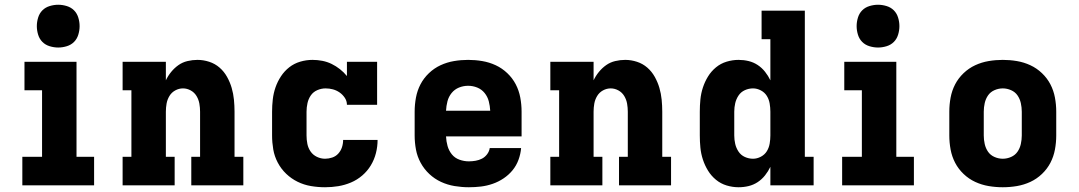

<svg xmlns="http://www.w3.org/2000/svg" viewBox="-20 -780 4540 808"><path d="M74 0V-120H157V-400H83V-520H302V-120H376V0ZM225 -580Q207 -580 189 -585.5Q171 -591 158.5 -603.5Q146 -616 140.5 -634Q135 -652 135 -670Q135 -688 140.5 -706Q146 -724 158.5 -736.5Q171 -749 189 -754.5Q207 -760 225 -760Q243 -760 261 -754.5Q279 -749 291.5 -736.5Q304 -724 309.5 -706Q315 -688 315 -670Q315 -652 309.5 -634Q304 -616 291.5 -603.5Q279 -591 261 -585.5Q243 -580 225 -580Z M496 0V-120H533V-400H496V-520H678V-442Q687 -461 700.5 -477.5Q714 -494 731 -506Q748 -518 769 -523Q790 -528 811 -528Q836 -528 860.5 -520Q885 -512 904 -495.5Q923 -479 935.5 -456.5Q948 -434 955 -410Q962 -386 964.5 -360.5Q967 -335 967 -310V-120H1004V0H785V-120H822V-310Q822 -327 819 -344Q816 -361 807 -376Q798 -391 782.5 -399.5Q767 -408 750 -408Q733 -408 717.5 -399.5Q702 -391 693 -376Q684 -361 681 -344Q678 -327 678 -310V-120H715V0Z M1348 8Q1318 8 1288.5 3Q1259 -2 1232.5 -15Q1206 -28 1184.5 -48.5Q1163 -69 1149 -95.5Q1135 -122 1130 -151Q1125 -180 1125 -210V-310Q1125 -336 1128 -362Q1131 -388 1139.5 -412.5Q1148 -437 1162.5 -459Q1177 -481 1197.5 -497Q1218 -513 1243.5 -520.5Q1269 -528 1295 -528Q1316 -528 1336.5 -524Q1357 -520 1375.5 -511Q1394 -502 1410.5 -489Q1427 -476 1440 -460V-520H1567V-339H1440Q1440 -355 1431 -368.5Q1422 -382 1409 -391Q1396 -400 1381 -404Q1366 -408 1350 -408Q1332 -408 1315 -400.5Q1298 -393 1288 -378.5Q1278 -364 1274 -346Q1270 -328 1270 -310V-210Q1270 -192 1273.5 -174.5Q1277 -157 1287 -142.5Q1297 -128 1313.5 -120Q1330 -112 1348 -112Q1363 -112 1378 -117Q1393 -122 1403.5 -133.5Q1414 -145 1419 -160Q1424 -175 1424 -191H1569Q1569 -163 1562 -135.5Q1555 -108 1540.5 -84Q1526 -60 1504.5 -41.5Q1483 -23 1457 -12Q1431 -1 1403.5 3.5Q1376 8 1348 8Z M1953 8Q1923 8 1893 3Q1863 -2 1836 -14.5Q1809 -27 1787 -47.5Q1765 -68 1750.5 -94.5Q1736 -121 1730.5 -150.5Q1725 -180 1725 -210V-310Q1725 -340 1730.5 -369.5Q1736 -399 1749.5 -425Q1763 -451 1785 -472Q1807 -493 1834 -505.5Q1861 -518 1890.5 -523Q1920 -528 1950 -528Q1980 -528 2009.5 -523Q2039 -518 2066 -505.5Q2093 -493 2115 -472Q2137 -451 2150.5 -425Q2164 -399 2169.5 -369.5Q2175 -340 2175 -310V-206H1857Q1858 -185 1863.5 -165.5Q1869 -146 1881.5 -130.5Q1894 -115 1913.5 -108Q1933 -101 1953 -101Q1967 -101 1981.5 -103.5Q1996 -106 2008.5 -112.5Q2021 -119 2030 -131Q2039 -143 2041 -157H2173Q2171 -132 2162 -107.5Q2153 -83 2137 -63.5Q2121 -44 2099.5 -29.5Q2078 -15 2053.5 -6.5Q2029 2 2004 5Q1979 8 1953 8ZM1857 -314H2043Q2042 -334 2037 -353.5Q2032 -373 2019.5 -388.5Q2007 -404 1988.5 -411.5Q1970 -419 1950 -419Q1930 -419 1911.5 -411.5Q1893 -404 1880.5 -388.5Q1868 -373 1863 -353.5Q1858 -334 1857 -314Z M2296 0V-120H2333V-400H2296V-520H2478V-442Q2487 -461 2500.5 -477.5Q2514 -494 2531 -506Q2548 -518 2569 -523Q2590 -528 2611 -528Q2636 -528 2660.5 -520Q2685 -512 2704 -495.5Q2723 -479 2735.5 -456.5Q2748 -434 2755 -410Q2762 -386 2764.5 -360.5Q2767 -335 2767 -310V-120H2804V0H2585V-120H2622V-310Q2622 -327 2619 -344Q2616 -361 2607 -376Q2598 -391 2582.5 -399.5Q2567 -408 2550 -408Q2533 -408 2517.5 -399.5Q2502 -391 2493 -376Q2484 -361 2481 -344Q2478 -327 2478 -310V-120H2515V0Z M3088 8Q3063 8 3038 0.5Q3013 -7 2993 -23.5Q2973 -40 2959.5 -62Q2946 -84 2938 -108.5Q2930 -133 2927.5 -158.5Q2925 -184 2925 -210V-310Q2925 -336 2927.5 -361.5Q2930 -387 2938 -411.5Q2946 -436 2959.5 -458Q2973 -480 2993 -496.5Q3013 -513 3038 -520.5Q3063 -528 3088 -528Q3110 -528 3130.5 -523Q3151 -518 3168.5 -506.5Q3186 -495 3199.5 -478Q3213 -461 3222 -442V-615H3185V-735H3367V-120H3404V0H3222V-78Q3213 -59 3199.5 -42Q3186 -25 3168.5 -13.5Q3151 -2 3130.5 3Q3110 8 3088 8ZM3149 -112Q3166 -112 3182 -120.5Q3198 -129 3207 -143.5Q3216 -158 3219 -175.5Q3222 -193 3222 -210V-310Q3222 -327 3219 -344.5Q3216 -362 3207 -376.5Q3198 -391 3182 -399.5Q3166 -408 3149 -408Q3131 -408 3114.5 -400.5Q3098 -393 3088 -378Q3078 -363 3074 -345.5Q3070 -328 3070 -310V-210Q3070 -192 3074 -174.5Q3078 -157 3088 -142Q3098 -127 3114.5 -119.5Q3131 -112 3149 -112Z M3524 0V-120H3607V-400H3533V-520H3752V-120H3826V0ZM3675 -580Q3657 -580 3639 -585.5Q3621 -591 3608.5 -603.5Q3596 -616 3590.5 -634Q3585 -652 3585 -670Q3585 -688 3590.5 -706Q3596 -724 3608.5 -736.5Q3621 -749 3639 -754.5Q3657 -760 3675 -760Q3693 -760 3711 -754.5Q3729 -749 3741.5 -736.5Q3754 -724 3759.5 -706Q3765 -688 3765 -670Q3765 -652 3759.5 -634Q3754 -616 3741.5 -603.5Q3729 -591 3711 -585.5Q3693 -580 3675 -580Z M4200 8Q4170 8 4140.5 3Q4111 -2 4084 -14.5Q4057 -27 4035 -48Q4013 -69 3999.5 -95Q3986 -121 3980.5 -150.5Q3975 -180 3975 -210V-310Q3975 -340 3980.5 -369.5Q3986 -399 3999.5 -425Q4013 -451 4035 -472Q4057 -493 4084 -505.5Q4111 -518 4140.5 -523Q4170 -528 4200 -528Q4230 -528 4259.5 -523Q4289 -518 4316 -505.5Q4343 -493 4365 -472Q4387 -451 4400.5 -425Q4414 -399 4419.5 -369.5Q4425 -340 4425 -310V-210Q4425 -180 4419.5 -150.5Q4414 -121 4400.5 -95Q4387 -69 4365 -48Q4343 -27 4316 -14.5Q4289 -2 4259.5 3Q4230 8 4200 8ZM4200 -112Q4218 -112 4235 -119.5Q4252 -127 4262 -141.5Q4272 -156 4276 -174Q4280 -192 4280 -210V-310Q4280 -328 4276 -346Q4272 -364 4262 -378.5Q4252 -393 4235 -400.5Q4218 -408 4200 -408Q4182 -408 4165 -400.5Q4148 -393 4138 -378.5Q4128 -364 4124 -346Q4120 -328 4120 -310V-210Q4120 -192 4124 -174Q4128 -156 4138 -141.5Q4148 -127 4165 -119.5Q4182 -112 4200 -112Z"/></svg>

Font: Iosevka Etoile Heavy
Style: Regular
Weight: 900
Designer: Belleve Invis
Foundry: Belleve Invis
Version: Version 22.1.2; ttfautohint (v1.8.4)